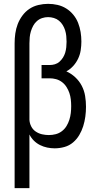

<svg xmlns="http://www.w3.org/2000/svg" viewBox="-20 -763 515 998"><path d="M56 215V-538Q56 -563 59.5 -588.5Q63 -614 72 -637.5Q81 -661 96.5 -682Q112 -703 133 -717Q154 -731 179.5 -737Q205 -743 230 -743Q255 -743 279 -737.5Q303 -732 324 -719Q345 -706 361 -686.5Q377 -667 386 -644Q395 -621 399 -596.5Q403 -572 403 -547Q403 -525 399.5 -502Q396 -479 386 -458Q376 -437 360.5 -420Q345 -403 325 -392Q350 -381 371 -361.5Q392 -342 405 -317Q418 -292 422.5 -264Q427 -236 427 -208Q427 -182 423.5 -156.5Q420 -131 412.5 -107Q405 -83 392 -61Q379 -39 359.5 -22.5Q340 -6 315 1Q290 8 264 8Q245 8 225.5 4Q206 0 188 -9Q170 -18 156 -32Q142 -46 133 -64V215ZM234 -61Q252 -61 269.5 -65.5Q287 -70 301.5 -81Q316 -92 325.5 -107.5Q335 -123 340.5 -140.5Q346 -158 348 -175.5Q350 -193 350 -211V-212Q350 -229 348 -246.5Q346 -264 340.5 -280Q335 -296 325.5 -311Q316 -326 302 -336.5Q288 -347 271.5 -351.5Q255 -356 238 -356H196V-425H238Q252 -425 265.5 -429Q279 -433 289.5 -442.5Q300 -452 307.5 -464Q315 -476 319 -489.5Q323 -503 324.5 -517.5Q326 -532 326 -546Q326 -561 324.5 -576Q323 -591 318.5 -605.5Q314 -620 306 -633Q298 -646 286.5 -655.5Q275 -665 260 -669.5Q245 -674 230 -674Q214 -674 199 -669Q184 -664 172 -653.5Q160 -643 152.5 -629Q145 -615 140.5 -600Q136 -585 134.5 -569.5Q133 -554 133 -538V-140Q134 -122 142.5 -105.5Q151 -89 166 -79Q181 -69 198.5 -65Q216 -61 234 -61Z"/></svg>

Font: Iosevka QP
Style: Regular
Weight: 400
Designer: Belleve Invis
Foundry: Belleve Invis
Version: Version 20.0.0; ttfautohint (v1.8.4)